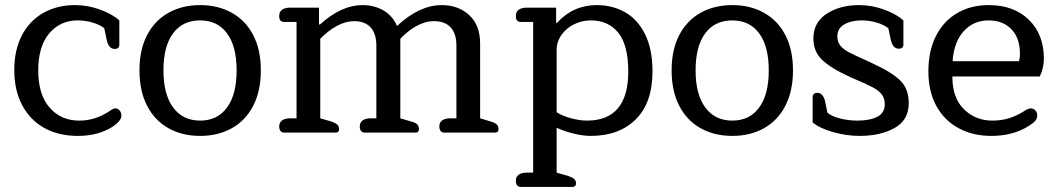

<svg xmlns="http://www.w3.org/2000/svg" viewBox="-20 -520 4149 753"><path d="M36 -245Q36 -325 66.5 -382.5Q97 -440 151 -470Q205 -500 274 -500Q325 -500 373.5 -482Q422 -464 448 -440V-344Q448 -337 443.5 -332.5Q439 -328 430 -328Q407 -328 399 -361L389 -409Q372 -423 343.5 -431.5Q315 -440 285 -440Q216 -440 173 -389Q130 -338 130 -244Q130 -149 174.5 -98Q219 -47 291 -47Q354 -47 409 -84Q412 -86 419 -90.5Q426 -95 431 -95Q442 -95 449 -87Q456 -79 456 -66Q456 -46 420 -22Q364 13 285 13Q210 13 154 -18Q98 -49 67 -107.5Q36 -166 36 -245Z M527 -244Q527 -325 557 -382.5Q587 -440 641 -470Q695 -500 765 -500Q835 -500 889 -470Q943 -440 973 -382.5Q1003 -325 1003 -244Q1003 -163 973 -105Q943 -47 889 -17Q835 13 765 13Q695 13 641 -17Q587 -47 557 -105Q527 -163 527 -244ZM908 -244Q908 -338 870.5 -389Q833 -440 765 -440Q696 -440 658.5 -389Q621 -338 621 -244Q621 -150 659 -98.5Q697 -47 765 -47Q833 -47 870.5 -98.5Q908 -150 908 -244Z M1075 -24Q1075 -40 1086.5 -48Q1098 -56 1118 -56H1143V-434H1094Q1075 -434 1075 -457Q1075 -474 1086.5 -482Q1098 -490 1118 -490H1231V-424H1235Q1319 -500 1401 -500Q1448 -500 1484 -479Q1520 -458 1537 -418Q1625 -500 1712 -500Q1778 -500 1820.5 -460.5Q1863 -421 1863 -349V-56L1906 -43Q1922 -38 1928.5 -31.5Q1935 -25 1935 -14Q1935 0 1922 0H1722Q1713 0 1708 -6.5Q1703 -13 1703 -24Q1703 -40 1714.5 -48Q1726 -56 1746 -56H1770V-341Q1770 -388 1747.5 -412.5Q1725 -437 1682 -437Q1647 -437 1612.5 -417.5Q1578 -398 1550 -368V-56L1594 -43Q1610 -39 1616.5 -32Q1623 -25 1623 -14Q1623 0 1610 0H1410Q1401 0 1396 -6.5Q1391 -13 1391 -24Q1391 -40 1402.5 -48Q1414 -56 1434 -56H1456V-341Q1456 -388 1433.5 -412.5Q1411 -437 1369 -437Q1335 -437 1300.5 -418Q1266 -399 1236 -368V-56L1281 -43Q1297 -37 1303.5 -30.5Q1310 -24 1310 -14Q1310 0 1296 0H1094Q1085 0 1080 -6.5Q1075 -13 1075 -24Z M2003 189Q2003 173 2014.5 165Q2026 157 2046 157H2071V-434H2022Q2003 -434 2003 -457Q2003 -474 2014.5 -482Q2026 -490 2046 -490H2161V-431L2164 -430Q2228 -500 2320 -500Q2382 -500 2431.5 -472Q2481 -444 2510 -385.5Q2539 -327 2539 -240Q2539 -117 2473.5 -52Q2408 13 2297 13Q2267 13 2230 4Q2193 -5 2163 -19V157L2208 170Q2224 175 2231.5 181.5Q2239 188 2239 199Q2239 213 2225 213H2022Q2013 213 2008 206.5Q2003 200 2003 189ZM2444 -239Q2444 -343 2405 -391.5Q2366 -440 2297 -440Q2263 -440 2232 -425Q2201 -410 2182 -383Q2163 -356 2163 -324V-80Q2186 -65 2220 -56Q2254 -47 2282 -47Q2363 -47 2403.5 -95.5Q2444 -144 2444 -239Z M2614 -244Q2614 -325 2644 -382.5Q2674 -440 2728 -470Q2782 -500 2852 -500Q2922 -500 2976 -470Q3030 -440 3060 -382.5Q3090 -325 3090 -244Q3090 -163 3060 -105Q3030 -47 2976 -17Q2922 13 2852 13Q2782 13 2728 -17Q2674 -47 2644 -105Q2614 -163 2614 -244ZM2995 -244Q2995 -338 2957.5 -389Q2920 -440 2852 -440Q2783 -440 2745.5 -389Q2708 -338 2708 -244Q2708 -150 2746 -98.5Q2784 -47 2852 -47Q2920 -47 2957.5 -98.5Q2995 -150 2995 -244Z M3167 -40V-139Q3167 -146 3171.5 -151Q3176 -156 3185 -156Q3208 -156 3216 -122L3225 -78Q3243 -63 3276 -55Q3309 -47 3343 -47Q3391 -47 3420.5 -62Q3450 -77 3450 -111Q3450 -135 3437.5 -150.5Q3425 -166 3401 -178.5Q3377 -191 3316 -217Q3239 -252 3204.5 -285Q3170 -318 3170 -369Q3170 -432 3222 -466Q3274 -500 3349 -500Q3400 -500 3448.5 -482Q3497 -464 3523 -440V-345Q3523 -338 3518.5 -333.5Q3514 -329 3505 -329Q3482 -329 3474 -362L3464 -409Q3447 -423 3418.5 -431.5Q3390 -440 3360 -440Q3319 -440 3291.5 -424.5Q3264 -409 3264 -377Q3264 -356 3275.5 -341.5Q3287 -327 3309.5 -315Q3332 -303 3382 -281L3403 -271Q3479 -236 3511.5 -203.5Q3544 -171 3544 -116Q3544 -49 3488.5 -18Q3433 13 3351 13Q3300 13 3247 -2Q3194 -17 3167 -40Z M3621 -240Q3621 -320 3650.5 -378.5Q3680 -437 3733.5 -468.5Q3787 -500 3858 -500Q3956 -500 4015 -442.5Q4074 -385 4074 -290Q4074 -254 4058 -220H3715Q3715 -136 3760.5 -91.5Q3806 -47 3872 -47Q3908 -47 3938 -56.5Q3968 -66 3998 -85Q4013 -95 4022 -95Q4033 -95 4040.5 -87Q4048 -79 4048 -67Q4048 -55 4039.5 -45.5Q4031 -36 4013 -25Q3952 13 3868 13Q3796 13 3740 -17Q3684 -47 3652.5 -104Q3621 -161 3621 -240ZM3976 -280Q3980 -291 3980 -309Q3980 -371 3946.5 -405.5Q3913 -440 3857 -440Q3798 -440 3759.5 -397.5Q3721 -355 3716 -280Z"/></svg>

Font: Maitree Medium
Style: Regular
Weight: 500
Designer: CadsonDemak Team
Foundry: CadsonDemak
Version: Version 1.000